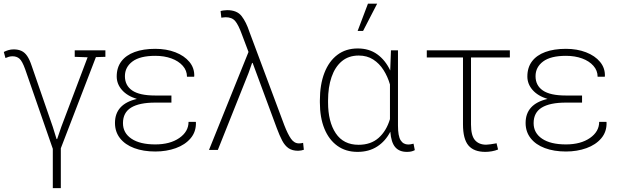

<svg xmlns="http://www.w3.org/2000/svg" viewBox="-29 -795 3288 1018"><path d="M251 202.6V-5.9L104.5 -427.7Q88.9 -471.2 74.2 -483.9Q59.6 -496.6 37.6 -496.6Q26.9 -496.6 17.6 -493.9Q8.3 -491.2 0 -487.3L-8.8 -519.5Q1.5 -524.9 15.1 -529.1Q28.8 -533.2 43.5 -533.2Q67.4 -533.2 84.7 -525.1Q102.1 -517.1 115 -498.3Q127.9 -479.5 138.7 -446.8L251 -122.1L271 -57.6H273.9L295.9 -122.1L435.5 -491.2L367.2 -493.7V-528.3H529.8V-493.7L479.5 -492.2L293.5 -8.8V202.6Z M794.4 8.3Q731 8.3 682.6 -9.8Q634.3 -27.8 607.4 -62Q580.6 -96.2 580.6 -143.1Q580.6 -243.2 696.8 -270.5Q645.5 -286.1 617.7 -317.9Q589.8 -349.6 589.8 -389.6Q589.8 -437 614.5 -469.7Q639.2 -502.4 685.1 -519.3Q731 -536.1 794.4 -536.1Q853.5 -536.1 900.9 -517.8Q948.2 -499.5 975.3 -466.8Q1002.4 -434.1 1001 -391.1L1000 -388.2H962.4Q962.4 -420.9 940.2 -446Q918 -471.2 880.1 -485.1Q842.3 -499 794.4 -499Q713.4 -499 673.3 -469Q633.3 -439 633.3 -391.1Q633.3 -341.8 672.1 -315.2Q710.9 -288.6 793.9 -288.6H879.9V-251H793.9Q709.5 -251 666.3 -224.6Q623 -198.2 623 -142.1Q623 -89.8 668 -59.6Q712.9 -29.3 794.4 -29.3Q872.6 -29.3 921.6 -63.2Q970.7 -97.2 970.7 -148.9H1008.8L1009.8 -146Q1011.2 -96.7 981.9 -62Q952.6 -27.3 903.1 -9.5Q853.5 8.3 794.4 8.3Z M1551.8 4.4Q1521 4.4 1501.2 -9Q1481.4 -22.5 1467.3 -49.3Q1453.1 -76.2 1438.5 -115.7L1310.5 -461.4H1307.6L1289.1 -408.7L1126 0H1079.1L1288.6 -519.5L1253.4 -612.8Q1235.4 -662.6 1218.3 -683.1Q1201.2 -703.6 1167.5 -703.6Q1163.6 -703.6 1155.8 -702.6Q1147.9 -701.7 1144.5 -701.2L1140.6 -736.3Q1146 -738.3 1156.7 -739.7Q1167.5 -741.2 1175.3 -741.2Q1227.5 -741.2 1252 -709.7Q1276.4 -678.2 1293.5 -626L1478.5 -130.9Q1496.6 -84 1513.9 -59.3Q1531.2 -34.7 1556.2 -34.7Q1560.1 -34.7 1567.1 -35.4Q1574.2 -36.1 1578.1 -37.6L1582 -1Q1577.1 1 1568.1 2.7Q1559.1 4.4 1551.8 4.4Z M1866.7 10.3Q1804.2 10.3 1759.5 -22Q1714.8 -54.2 1690.9 -113Q1667 -171.9 1667 -252V-262.2Q1667 -346.2 1690.9 -408.2Q1714.8 -470.2 1759.8 -504.2Q1804.7 -538.1 1867.7 -538.1Q1928.2 -538.1 1971.2 -507.1Q2014.2 -476.1 2040 -421.4L2043.9 -528.3H2081.1V-128.9Q2081.1 -73.7 2095.2 -51.3Q2109.4 -28.8 2135.7 -28.8Q2142.6 -28.8 2147.9 -29.8Q2153.3 -30.8 2163.6 -33.2L2170.4 1Q2160.6 6.3 2150.6 8.3Q2140.6 10.3 2128.4 10.3Q2087.9 10.3 2066.4 -14.9Q2044.9 -40 2040.5 -96.7Q2015.1 -46.9 1971.2 -18.3Q1927.2 10.3 1866.7 10.3ZM1872.1 -27.3Q1937.5 -27.3 1978.8 -64.2Q2020 -101.1 2038.6 -163.6V-347.2Q2026.4 -389.2 2004.4 -423.8Q1982.4 -458.5 1949.7 -479.5Q1917 -500.5 1873 -500.5Q1819.3 -500.5 1783.2 -470.2Q1747.1 -439.9 1728.8 -386.2Q1710.4 -332.5 1710.4 -262.2V-252Q1710.4 -149.4 1751.2 -88.4Q1792 -27.3 1872.1 -27.3ZM1867.2 -630.9 1921.9 -775.4H1970.7L1896 -630.9Z M2544.4 10.3Q2483.4 10.3 2454.6 -23.9Q2425.8 -58.1 2425.8 -136.2V-490.2H2233.9V-528.3H2674.3V-490.2H2468.3V-134.8Q2468.3 -76.2 2489.3 -52Q2510.3 -27.8 2548.8 -27.8Q2557.1 -27.8 2572 -30Q2586.9 -32.2 2597.7 -34.2Q2608.4 -36.1 2603.5 -36.1L2611.8 -2.4Q2597.2 3.9 2578.9 7.1Q2560.5 10.3 2544.4 10.3Z M2971.7 8.3Q2908.2 8.3 2859.9 -9.8Q2811.5 -27.8 2784.7 -62Q2757.8 -96.2 2757.8 -143.1Q2757.8 -243.2 2874 -270.5Q2822.8 -286.1 2794.9 -317.9Q2767.1 -349.6 2767.1 -389.6Q2767.1 -437 2791.7 -469.7Q2816.4 -502.4 2862.3 -519.3Q2908.2 -536.1 2971.7 -536.1Q3030.8 -536.1 3078.1 -517.8Q3125.5 -499.5 3152.6 -466.8Q3179.7 -434.1 3178.2 -391.1L3177.2 -388.2H3139.6Q3139.6 -420.9 3117.4 -446Q3095.2 -471.2 3057.4 -485.1Q3019.5 -499 2971.7 -499Q2890.6 -499 2850.6 -469Q2810.5 -439 2810.5 -391.1Q2810.5 -341.8 2849.4 -315.2Q2888.2 -288.6 2971.2 -288.6H3057.1V-251H2971.2Q2886.7 -251 2843.5 -224.6Q2800.3 -198.2 2800.3 -142.1Q2800.3 -89.8 2845.2 -59.6Q2890.1 -29.3 2971.7 -29.3Q3049.8 -29.3 3098.9 -63.2Q3147.9 -97.2 3147.9 -148.9H3186L3187 -146Q3188.5 -96.7 3159.2 -62Q3129.9 -27.3 3080.3 -9.5Q3030.8 8.3 2971.7 8.3Z"/></svg>

Font: Roboto Slab ExtraLight
Style: Regular
Weight: 250
Designer: Google
Version: Version 2.000; ttfautohint (v1.8.1.43-b0c9)